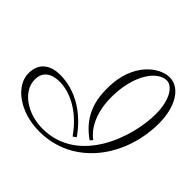

<svg xmlns="http://www.w3.org/2000/svg" viewBox="-225 -948 1170 1170"><g transform="rotate(45 360.5 -363.0)"><path d="M538 -161C491 -194 431 -277 431 -423C431 -620 521 -735 598 -735C646 -735 696 -668 696 -542C696 -347 581 9 269 9C142 9 25 -68 25 -171C25 -228 61 -268 143 -268C224 -268 340 -222 434 -87L455 -102C371 -222 251 -300 115 -300C42 -300 -29 -268 -29 -169C-29 -64 97 35 269 35C563 35 750 -229 750 -516C750 -661 686 -761 598 -761C509 -761 375 -661 375 -446C375 -362 387 -239 524 -144Z"/></g></svg>

Font: Parisienne
Style: Regular
Weight: 400
Designer: Astigmatic (AOETI)
Foundry: Astigmatic (AOETI)
Version: Version 1.000